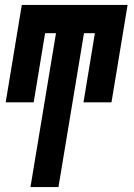

<svg xmlns="http://www.w3.org/2000/svg" viewBox="-20 -550 540 775"><path d="M103 205 206 -416H162L116 -137H3L68 -530H495L430 -137H317L363 -416H319L216 205Z"/></svg>

Font: Iosevka Curly Heavy Oblique
Style: Regular
Weight: 900
Italic angle: -9°
Monospace: yes
Designer: Belleve Invis
Foundry: Belleve Invis
Version: Version 11.1.0; ttfautohint (v1.8.3)